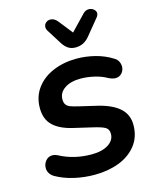

<svg xmlns="http://www.w3.org/2000/svg" viewBox="-137 -1033 907 1133"><g transform="rotate(-15 316.5 -466.5)"><path d="M64 -46Q47 -56 38 -71Q29 -86 29 -103Q29 -128 45 -147Q61 -166 86 -166Q101 -166 119 -157Q205 -111 313 -111Q377 -111 415 -135.5Q453 -160 453 -199Q453 -227 433.5 -239Q414 -251 357 -264L246 -290Q168 -308 127.5 -346.5Q87 -385 87 -454Q87 -523 125 -574.5Q163 -626 228 -653Q293 -680 371 -680Q427 -680 483 -666Q539 -652 587 -622Q603 -613 611 -598Q619 -583 619 -566Q619 -543 604 -526Q589 -509 565 -509Q547 -509 523 -521Q490 -540 447 -550Q404 -560 363 -560Q303 -560 266 -535Q229 -510 229 -469Q229 -448 237.5 -436.5Q246 -425 261.5 -419Q277 -413 310 -405L421 -379Q507 -358 551 -318.5Q595 -279 595 -216Q595 -143 555 -92Q515 -41 448 -15.5Q381 10 299 10Q235 10 174 -4Q113 -18 64 -46ZM304 -796 250 -882Q242 -894 242 -907Q242 -922 253.5 -932.5Q265 -943 281 -943Q305 -943 324 -920L392 -834L482 -928Q497 -943 516 -943Q533 -943 546 -932.5Q559 -922 559 -908Q559 -897 550 -885L473 -791Q454 -767 432.5 -756Q411 -745 384 -745Q358 -745 339 -757.5Q320 -770 304 -796Z"/></g></svg>

Font: SN Pro Bold
Style: Bold Italic
Weight: 700
Italic angle: -9°
Designer: Tobias Whetton
Foundry: Supernotes
Version: Version 1.003